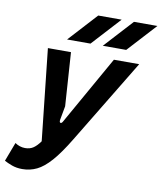

<svg xmlns="http://www.w3.org/2000/svg" viewBox="-150 -1014 930 1106"><g transform="rotate(10 315.0 -461.5)"><path d="M56 12Q22 12 -5 2Q-32 -8 -50 -18L-8 -129Q5 -120 20 -115Q35 -110 51 -110Q80 -110 100 -124Q120 -138 139 -165L81 -700H216L237 -387L222 -305Q220 -290 227 -288.5Q234 -287 240 -298L467 -700H615L318 -210Q265 -122 222.5 -74Q180 -26 140.5 -7Q101 12 56 12ZM181 -768 334 -935H471L318 -768ZM390 -768 543 -935H680L527 -768Z"/></g></svg>

Font: Finlandica SemiBold
Style: Italic
Weight: 600
Italic angle: -8°
Designer: Niklas Ekholm, Juho Hiilivirta, Jaakko Suomalainen
Foundry: Helsinki Type Studio
Version: Version 1.063